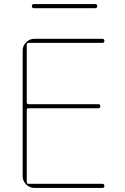

<svg xmlns="http://www.w3.org/2000/svg" viewBox="-20 -920 612 940"><path d="M146 -880Q136 -880 136 -890Q136 -900 146 -900H446Q456 -900 456 -890Q456 -880 446 -880ZM148 0Q125 0 108 -17Q91 -34 91 -57V-673Q91 -696 108 -713Q125 -730 148 -730H481Q491 -730 491 -720Q491 -710 481 -710H120Q111 -710 111 -702V-419Q111 -410 120 -410H461Q471 -410 471 -400Q471 -390 461 -390H120Q111 -390 111 -382V-29Q111 -20 120 -20H481Q491 -20 491 -10Q491 0 481 0Z"/></svg>

Font: Rounded Mplus 1c Thin
Style: Regular
Weight: 250
Version: Version 1.059.20150529